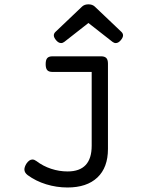

<svg xmlns="http://www.w3.org/2000/svg" viewBox="-20 -833 640 864"><path d="M533.7 -673.8Q533.7 -663.6 522.5 -650.9Q512.2 -639.2 501 -639.2Q493.2 -639.2 485.8 -645L377.9 -729.5L270 -645Q262.7 -639.2 254.9 -639.2Q243.7 -639.2 233.4 -650.9Q222.2 -663.6 222.2 -673.8Q222.2 -682.6 230 -689.9L349.6 -803.7Q360.4 -813.5 377.9 -813.5Q395.5 -813.5 406.2 -803.7L525.9 -689.9Q533.7 -682.6 533.7 -673.8ZM465.8 -546.4V-162.6Q465.8 -79.1 418.2 -34.2Q370.6 10.7 283.7 10.7Q234.4 10.7 187.7 -3.7Q141.1 -18.1 104.5 -44.9Q89.8 -56.2 89.8 -70.3Q89.8 -81.5 98.6 -96.2Q111.3 -115.2 126 -115.2Q134.3 -115.2 143.6 -108.4Q173.8 -85.4 210 -73.5Q246.1 -61.5 284.2 -61.5Q392.6 -61.5 392.6 -177.2V-509.3H216.3Q199.7 -509.3 192.6 -517.3Q185.5 -525.4 185.5 -544.4Q185.5 -563.5 192.6 -571.5Q199.7 -579.6 216.3 -579.6H435.1Q450.7 -579.6 458.3 -572Q465.8 -564.5 465.8 -546.4Z"/></svg>

Font: Courier Prime Sans
Style: Regular
Weight: 400
Designer: Alan Dague-Greene
Foundry: Quote-Unquote Apps
Version: Version 3.020